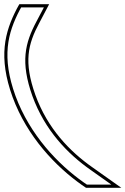

<svg xmlns="http://www.w3.org/2000/svg" viewBox="-159 -733 596 912"><path d="M-65.6 -685 -58.4 -698H49.6L14.3 -631C-40.7 -528 -62.5 -438 -5.2 -277C54 -114 162.3 -2 272.7 75L370.1 144H254.1L238 133C117.7 48 -16.6 -91 -85.2 -277C-152.7 -463 -122.4 -576 -65.6 -685ZM-78.8 -692.1C-137 -580.4 -168.2 -461.7 -99.2 -271.8C-29.3 -82.1 107.1 58.9 229.5 145.3L249.5 159H417.2L281.3 62.7C172.6 -13.1 66.7 -122.7 9 -282C-47.2 -439.7 -26.3 -523.2 27.6 -624L74.4 -713H-67.2Z"/></svg>

Font: Nordica Plus
Style: NordicaClassicLightConOpOblOl
Weight: 300
Version: Version 1.01